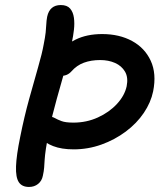

<svg xmlns="http://www.w3.org/2000/svg" viewBox="-20 -730 645 761"><path d="M272 -138Q224 -138 190.5 -151Q157 -164 140.5 -185Q124 -206 129 -229Q133 -248 145.5 -258Q158 -268 173 -268Q187 -268 197.5 -262Q208 -256 224 -250Q240 -244 271 -244Q323 -244 368 -264.5Q413 -285 443.5 -318Q474 -351 482 -388Q489 -423 475.5 -446Q462 -469 436 -480.5Q410 -492 377 -492Q341 -492 312.5 -481.5Q284 -471 263 -447Q255 -438 244.5 -433.5Q234 -429 219 -429Q203 -429 194 -441Q185 -453 186.5 -471.5Q188 -490 203 -510Q235 -551 279.5 -573Q324 -595 385 -595Q453 -595 503.5 -567.5Q554 -540 577.5 -489Q601 -438 587 -368Q578 -324 550 -282.5Q522 -241 478.5 -208.5Q435 -176 382 -157Q329 -138 272 -138ZM95 11Q67 11 54.5 -8Q42 -27 43.5 -70.5Q45 -114 60 -187Q76 -267 95.5 -337.5Q115 -408 131 -463.5Q147 -519 153 -553Q159 -583 161 -601.5Q163 -620 163.5 -634Q164 -648 167 -664Q172 -687 185.5 -698.5Q199 -710 221 -710Q246 -710 258 -696Q270 -682 273 -659.5Q276 -637 273 -611.5Q270 -586 265 -563Q256 -519 239.5 -460.5Q223 -402 205 -338Q187 -274 174 -212Q166 -168 162 -141Q158 -114 157 -97Q156 -80 155 -66Q154 -52 150 -34Q146 -13 131 -1Q116 11 95 11Z"/></svg>

Font: Shantell Sans Medium
Style: Italic
Weight: 500
Italic angle: -11°
Designer: Stephen Nixon, Anya Danilova, Shantell Martin
Foundry: Arrow Type
Version: Version 1.011;[c5ecc13dd]